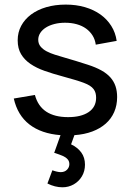

<svg xmlns="http://www.w3.org/2000/svg" viewBox="-20 -575 570 836"><path d="M252 240.5Q219.5 240.5 186.5 224L208 166.5Q230.5 174.5 244.5 174.5Q261.5 174.5 271.8 164Q282 153.5 282 139.5Q282 126.5 273.8 117.8Q265.5 109 253.2 103.8Q241 98.5 220 91.5Q219 91.5 218 91.2Q217 91 216 90.5L243.5 13.5Q160 7 108.2 -33Q56.5 -73 40 -146L132 -161.5Q145 -113 181.2 -89Q217.5 -65 276.5 -65Q333.5 -65 366 -87Q398.5 -109 398.5 -149.5Q398.5 -160.5 396 -169.8Q393.5 -179 387.5 -187Q381.5 -195 371 -201.8Q360.5 -208.5 344.5 -214.5Q330 -220 306 -227.2Q282 -234.5 250.5 -243Q209.5 -254 174 -266.5Q138.5 -279 112.5 -296.8Q86.5 -314.5 71.8 -339.2Q57 -364 57 -399.5Q57 -434 72.2 -462.5Q87.5 -491 115.2 -511.8Q143 -532.5 181.5 -543.8Q220 -555 266.5 -555Q311.5 -555 350 -543.8Q388.5 -532.5 417.2 -512Q446 -491.5 464.5 -462.2Q483 -433 488 -397L397 -380.5Q394 -403 383 -420.5Q372 -438 354.8 -450.5Q337.5 -463 314.2 -469.5Q291 -476 263 -476Q238.5 -476 217 -470.5Q195.5 -465 180 -455.2Q164.5 -445.5 155.5 -431.8Q146.5 -418 146.5 -402Q146.5 -384.5 156.8 -372.2Q167 -360 183.2 -351.5Q199.5 -343 219.2 -336.8Q239 -330.5 258.5 -325Q283 -318 309.8 -309.8Q336.5 -301.5 363 -293Q397 -282 421.2 -268.5Q445.5 -255 460.8 -237.8Q476 -220.5 483 -199.5Q490 -178.5 490 -152.5Q490 -116.5 477.2 -87.2Q464.5 -58 440.5 -36.8Q416.5 -15.5 382 -2.5Q347.5 10.5 304 13.5L289.5 53.5Q318 67 334 89Q350 111 350 142Q350 170 336.8 192.5Q323.5 215 301 227.8Q278.5 240.5 252 240.5Z"/></svg>

Font: Vela Sans Med
Style: Regular
Weight: 500
Designer: Principal design: Mikhail Sharanda - project Manrope.
Design modification: Ravid Balaliev
Foundry: Mikhail Sharanda
Version: Version 1.001